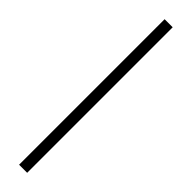

<svg xmlns="http://www.w3.org/2000/svg" viewBox="-305 -642 807 807"><g transform="rotate(45 98.0 -238.5)"><path d="M74 -671H122V194H74Z"/></g></svg>

Font: Grenze Light
Style: Regular
Weight: 300
Designer: Renata Polastri
Foundry: Omnibus-Type
Version: Version 1.002; ttfautohint (v1.8)